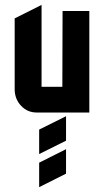

<svg xmlns="http://www.w3.org/2000/svg" viewBox="-20 -460 425 785"><path d="M140.1 69.8 250 15.1V115.2L140.1 169.9ZM140.1 205.1 250 149.9V250L140.1 305.2ZM129.9 0Q92.3 0 66.4 -27.3Q40 -55.2 40 -95.2V-384.8L149.9 -439.9V-105H234.9L235.8 -415H345.2V0Z"/></svg>

Font: Horta
Style: Regular
Weight: 600
Width: 3
Version: Version 0.11